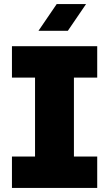

<svg xmlns="http://www.w3.org/2000/svg" viewBox="-20 -928 539 948"><path d="M39 0V-155H153V-545H39V-700H460V-545H345V-155H460V0ZM170 -776 260 -908H405L315 -776Z"/></svg>

Font: MuseoModerno ExtraBold
Style: Regular
Weight: 800
Designer: Pablo Cosgaya, Héctor Gatti, Marcela Romero, and the Authors of The MuseoModerno Project.
Foundry: Omnibus-Type Team
Version: Version 1.001